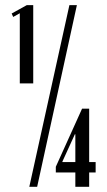

<svg xmlns="http://www.w3.org/2000/svg" viewBox="-20 -719 413 739"><path d="M56.2 -397.9V-668L30.8 -653.8L24.9 -667L83 -699.2H107.9V-397.9ZM92.8 0 247.1 -699.2H275.9L123 0ZM194.8 -55.2V-77.1L295.9 -300.8H323.2V-95.2H348.1V-55.2H323.2V0H270V-55.2ZM270 -202.1H268.1L220.2 -97.2V-95.2H270Z"/></svg>

Font: Moniqa Black Heading
Style: Regular
Weight: 900
Designer: Rajesh Rajput
Foundry: Rajesh Rajput
Version: Version 1.000